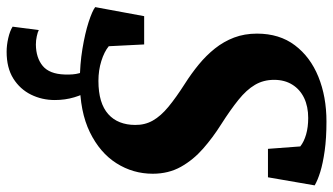

<svg xmlns="http://www.w3.org/2000/svg" viewBox="-238 -554 1030 594"><g transform="rotate(90 277.0 -257.0)"><path d="M231.5 11Q179.5 11 131.2 3Q83 -5 48.2 -16.2Q13.5 -27.5 2 -36.5L30 -188H117.5L123 -78.5Q140 -64.5 168.8 -55.5Q197.5 -46.5 230 -46.5Q265 -46.5 290.8 -54.2Q316.5 -62 333.2 -77Q350 -92 358.2 -113Q366.5 -134 366.5 -160Q367 -190 353 -214.8Q339 -239.5 310.5 -263Q282 -286.5 239 -314Q207.5 -334 179.5 -357Q151.5 -380 130 -407Q108.5 -434 96.2 -466.2Q84 -498.5 84 -537Q84 -606.5 120 -654.2Q156 -702 217.5 -727Q279 -752 356 -752Q407.5 -752 446.5 -746.5Q485.5 -741 512 -732.8Q538.5 -724.5 553.5 -715.5L528.5 -571H440.5L433 -671Q418.5 -682.5 396 -689Q373.5 -695.5 345 -695.5Q309.5 -695.5 283 -682.8Q256.5 -670 241.8 -646.2Q227 -622.5 227 -590Q227 -557 242.5 -530.8Q258 -504.5 288.8 -479.8Q319.5 -455 365 -426Q405.5 -400.5 440 -370.2Q474.5 -340 496 -301.8Q517.5 -263.5 517.5 -214.5Q517.5 -153.5 485 -102.2Q452.5 -51 389 -20Q325.5 11 231.5 11ZM232 -16.5 262 -14.5Q272.5 0 281 28.2Q289.5 56.5 289.5 88.5Q289.5 128 272.8 162Q256 196 223 216.8Q190 237.5 140 237.5Q120 237.5 98 232.5Q76 227.5 62.5 219L73 138Q79.5 141.5 92.2 144.2Q105 147 118 147Q159 146.5 184 125.8Q209 105 210.5 58Q211.5 30.5 206.8 14Q202 -2.5 199 -14.5Z"/></g></svg>

Font: Merriweather 28pt ExtraBold
Style: Italic
Weight: 800
Italic angle: -7.8°
Version: Version 2.101